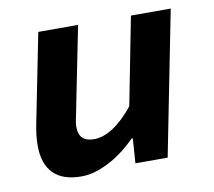

<svg xmlns="http://www.w3.org/2000/svg" viewBox="-63 -567 725 651"><g transform="rotate(-10 300.0 -242.0)"><path d="M167 12Q104 12 71.5 -20.5Q39 -53 39 -116Q39 -150 47 -190L108 -496H245L187 -206Q184 -191 181.5 -179Q179 -167 179 -156Q179 -105 231 -105Q296 -105 368 -194L427 -496H564L466 0H355L361 -85H357Q339 -67 317 -49.5Q295 -32 270.5 -18.5Q246 -5 220 3.5Q194 12 167 12Z"/></g></svg>

Font: Source Code Pro
Style: Bold Italic
Weight: 700
Italic angle: -11°
Monospace: yes
Designer: Paul D. Hunt, Teo Tuominen
Foundry: Adobe Systems Incorporated
Version: Version 1.050;PS 1.000;hotconv 16.6.51;makeotf.lib2.5.65220